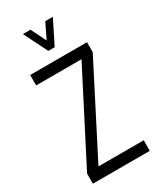

<svg xmlns="http://www.w3.org/2000/svg" viewBox="-222 -971 876 1046"><g transform="rotate(-30 215.5 -448.0)"><path d="M113.3 -896.5H161.1L208 -801.8L253.9 -896.5H301.8L227.5 -748H187.5ZM36.1 0V-63.5L321.3 -618.2H36.1V-683.6H393.6V-621.1L109.4 -66.4H394.5L393.6 0Z"/></g></svg>

Font: Post No Bills Colombo Medium
Style: Regular
Weight: 500
Designer: Kosala Senevirathne, Siva Puranthara, Lasantha Premarathna, Tharique Azeez
Foundry: Mooniak
Version: Version 1.220 ; ttfautohint (v1.6)